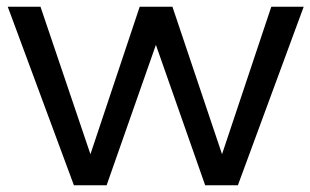

<svg xmlns="http://www.w3.org/2000/svg" viewBox="-20 -549 920 569"><path d="M3 -529H100L248 -92L394 -529H491L638 -92L784 -529H880L685 0H588L442 -416L296 0H199Z"/></svg>

Font: Montserrat arm
Style: Regular
Weight: 400
Designer: Julieta Ulanovsky
Foundry: Julieta Ulanovsky
Version: Version 6.000;PS 006.000;hotconv 1.0.88;makeotf.lib2.5.64775